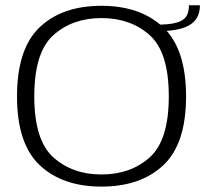

<svg xmlns="http://www.w3.org/2000/svg" viewBox="-20 -703 783 728"><path d="M364.5 4.5Q513 4.5 599.2 -76.5Q685.5 -157.5 685.5 -337.5Q685.5 -517.5 599.2 -599.2Q513 -681 364.5 -681Q216 -681 130.2 -599.5Q44.5 -518 44.5 -337.5Q44.5 -157.5 130.8 -76.5Q217 4.5 364.5 4.5ZM364.5 -41.5Q255 -41.5 182.5 -106.2Q110 -171 110 -337.5Q110 -505 182.5 -569.8Q255 -634.5 364.5 -634.5Q475 -634.5 547.5 -569.8Q620 -505 620 -337.5Q620 -171 547.5 -106.2Q475 -41.5 364.5 -41.5ZM574 -609.5V-584.5Q631.5 -584.5 667.2 -594.8Q703 -605 720.5 -626.8Q738 -648.5 738 -683H696.5Q696.5 -656 685.8 -640Q675 -624 648.2 -616.8Q621.5 -609.5 574 -609.5Z"/></svg>

Font: Anybody SemiExpanded Light
Style: Regular
Weight: 300
Width: 6
Version: Version 1.113;gftools[0.9.25]